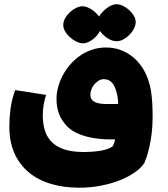

<svg xmlns="http://www.w3.org/2000/svg" viewBox="-20 -669 800 914"><path d="M375.5 -462.9Q360.4 -462.9 343.8 -470.9Q327.1 -479 313.2 -491.5Q299.3 -503.9 290.3 -519.3Q281.2 -534.7 281.2 -549.3Q281.2 -566.9 290.5 -583Q299.8 -599.1 313.5 -611.6Q327.1 -624 343 -631.6Q358.9 -639.2 372.6 -639.2Q382.3 -639.2 393.3 -635.3Q404.3 -631.3 414.8 -624.8Q425.3 -618.2 434.8 -609.1Q444.3 -600.1 451.7 -590.3Q458 -601.6 468 -612.1Q478 -622.6 489.3 -630.9Q500.5 -639.2 512.2 -644Q523.9 -648.9 534.7 -648.9Q548.3 -648.9 564.2 -641.6Q580.1 -634.3 593.8 -622.1Q607.4 -609.9 616.7 -594.7Q626 -579.6 626 -564Q626 -549.3 617.9 -533.2Q609.9 -517.1 596.7 -503.7Q583.5 -490.2 567.4 -481.4Q551.3 -472.7 535.2 -472.7Q524.4 -472.7 513.2 -476.6Q502 -480.5 491.5 -487.3Q481 -494.1 471.9 -502.9Q462.9 -511.7 456.1 -521.5Q450.2 -510.3 441.2 -499.8Q432.1 -489.3 421.4 -481.2Q410.6 -473.1 398.9 -468Q387.2 -462.9 375.5 -462.9ZM293.5 -74.2Q283.7 -85.4 275.6 -97.9Q267.6 -110.4 261.7 -125.2Q255.9 -140.1 252.4 -158Q249 -175.8 249 -198.2Q249 -225.1 256.6 -253.9Q264.2 -282.7 278.6 -309.8Q293 -336.9 313.7 -361.1Q334.5 -385.3 360.6 -403.6Q386.7 -421.9 418 -432.4Q449.2 -442.9 484.4 -442.9Q522.5 -442.9 554.4 -430.9Q586.4 -418.9 611.6 -398.4Q636.7 -377.9 654.8 -351.1Q672.9 -324.2 683.6 -294.9Q688 -282.2 692.1 -267.1Q696.3 -252 699.5 -231Q702.6 -210 704.6 -181.2Q706.5 -152.3 706.5 -111.8Q706.5 -69.8 702.1 -34.4Q697.8 1 691.4 28.8Q685.1 56.6 678.7 75.9Q672.4 95.2 668 105.5Q652.3 130.4 621.1 152.1Q589.8 173.8 548.3 189.9Q506.8 206.1 457.8 215.3Q408.7 224.6 358.4 224.6Q282.2 224.6 220.7 205.8Q159.2 187 115.5 150.1Q71.8 113.3 48.1 59.1Q24.4 4.9 24.4 -65.9Q24.4 -106 29.8 -149.2Q35.2 -192.4 52.2 -240.2L199.2 -217.3Q190.9 -189.5 187.3 -166.5Q183.6 -143.6 183.6 -121.1Q183.6 -79.1 194.1 -46.4Q204.6 -13.7 228 8.8Q251.5 31.2 288.8 43Q326.2 54.7 380.4 54.7Q398.4 54.7 418.9 53.2Q439.5 51.8 458.5 48.6Q477.5 45.4 493.2 39.8Q508.8 34.2 517.6 25.9Q524.9 10.7 527.8 -5.4H502.9Q478 -5.4 448.7 -8.5Q419.4 -11.7 390.6 -19.3Q361.8 -26.9 336.4 -40.3Q311 -53.7 293.5 -74.2ZM410.2 -217.3Q410.2 -195.3 429 -184.6Q447.8 -173.8 487.8 -173.8H542.5Q542.5 -186 540.8 -199.7Q539.1 -213.4 535.9 -226.1Q532.7 -238.8 528.3 -249.8Q523.9 -260.7 518.6 -268.6Q510.7 -279.8 500 -285.9Q489.3 -292 473.1 -292Q461.4 -292 450.2 -285.4Q439 -278.8 429.9 -268.3Q420.9 -257.8 415.5 -244.4Q410.2 -231 410.2 -217.3Z"/></svg>

Font: DimaFred
Style: Bold
Weight: 800
Designer: R.Balvardi
Foundry: R.Balvardi (r.balvardi@gmail.com)
Version: Version 1.00;August 2, 2018;FontCreator 11.5.0.2427 64-bit